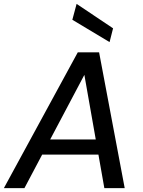

<svg xmlns="http://www.w3.org/2000/svg" viewBox="-37 -970 735 990"><path d="M-17 0 364 -700H474L606 0H501L398 -584L89 0ZM115 -173 155 -251H513L526 -173ZM528 -753 336 -868 358 -950 546 -824Z"/></svg>

Font: DM Sans 18pt Medium
Style: Italic
Weight: 500
Italic angle: -10°
Designer: Colophon Foundry, Jonny Pinhorn
Foundry: Colophon Foundry
Version: Version 4.004;gftools[0.9.30]